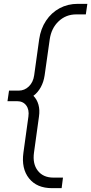

<svg xmlns="http://www.w3.org/2000/svg" viewBox="-20 -800 475 1000"><path d="M251 180Q172 180 131.2 129Q90.5 78 102 -5L128 -193Q133 -229 116.5 -251Q100 -273 69 -273H19L27 -328H77Q108 -328 130.5 -350Q153 -372 158 -408L184 -595Q192 -650.5 219.8 -692.2Q247.5 -734 290.2 -757Q333 -780 385 -780H435L427 -725H377Q323.5 -725 285.5 -689.2Q247.5 -653.5 239 -595L212.5 -408Q207.5 -373.5 192.5 -346Q177.5 -318.5 154 -301Q172.5 -282.5 180.2 -255Q188 -227.5 183 -193L157 -5Q149 53.5 177 89.2Q205 125 258 125H308L301 180Z"/></svg>

Font: Mohave Light Light
Style: Italic
Weight: 300
Italic angle: -8°
Version: Version 2.003